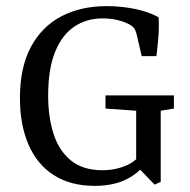

<svg xmlns="http://www.w3.org/2000/svg" viewBox="-20 -598 619 626"><path d="M289 8Q209 8 154.5 -27.5Q100 -63 72.5 -127.5Q45 -192 45 -278Q45 -378 80.5 -444.5Q116 -511 179.5 -544.5Q243 -578 328 -578Q373 -578 417 -569.5Q461 -561 497 -542Q499 -510 496.5 -478.5Q494 -447 490 -415H442L425 -488Q422 -499 418 -505Q414 -511 406 -516Q391 -525 367.5 -531.5Q344 -538 314 -538Q262 -538 222 -511Q182 -484 159.5 -428.5Q137 -373 137 -286Q137 -217 154.5 -162Q172 -107 211 -75Q250 -43 314 -43Q357 -43 394 -59.5Q431 -76 454 -116L466 -79Q438 -37 394.5 -14.5Q351 8 289 8ZM484 4 433 -49H424V-237L324 -244V-287H547V-244L504 -237V-5Z"/></svg>

Font: Rasa
Style: Regular
Weight: 400
Designer: Anna Giedrys (Yrsa+Rasa design), David Brezina (Yrsa art-direction, Rasa art-direction, design)
Foundry: Rosetta Type Foundry
Version: Version 2.004